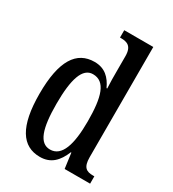

<svg xmlns="http://www.w3.org/2000/svg" viewBox="-186 -862 876 973"><g transform="rotate(30 252.0 -375.0)"><path d="M201 10C265 10 301 -28 326 -89H329L341 0H490V-43H482C444 -43 421 -55 421 -115V-760H251V-717H257C292 -717 322 -708 322 -649V-567C322 -530 322 -492 324 -461H320C297 -511 263 -546 202 -546C97 -546 40 -460 40 -267C40 -75 97 10 201 10ZM227 -48C165 -48 140 -120 140 -266C140 -409 165 -488 226 -488C299 -488 322 -409 322 -267C322 -133 296 -48 227 -48Z"/></g></svg>

Font: Noto Serif Bengali ExtraCondensed Medium
Style: Regular
Weight: 500
Width: 2
Designer: Juan Bruce, Universal Thirst, Indian Type Foundry and the Monotype Design Team.
Foundry: Monotype Imaging Inc.
Version: Version 2.003